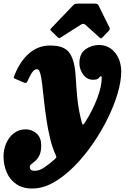

<svg xmlns="http://www.w3.org/2000/svg" viewBox="-93 -800 712 1088"><path d="M434.5 -348Q399.5 -348 378 -378Q356.5 -408 357 -444Q357.5 -496.5 391.8 -520.8Q426 -545 469 -545Q507.5 -545 535.5 -524.2Q563.5 -503.5 578.8 -469.5Q594 -435.5 594 -395Q594 -339.5 573.5 -270.2Q553 -201 517 -128Q481 -55 433.5 14Q386 83 331.2 138.8Q276.5 194.5 219.2 229Q162 263.5 106.5 267.5Q43 272 3.2 246Q-36.5 220 -55 176.5Q-73.5 133 -73 86Q-73 48 -58.2 13Q-43.5 -22 -15.2 -44.5Q13 -67 52.5 -67Q88 -67 114.8 -43Q141.5 -19 140.5 27Q140 61 130 80.8Q120 100.5 107.5 111.5Q95 122.5 85.5 129.5Q76 136.5 76 145Q75.5 168 103.5 168Q131 168 161 146.8Q191 125.5 217.5 102Q225 94.5 226.2 92.2Q227.5 90 223 79.5Q203.5 37 190.8 -16.2Q178 -69.5 169.8 -125.5Q161.5 -181.5 156 -233.2Q150.5 -285 145.8 -324.8Q141 -364.5 135 -385Q132.5 -393 128.8 -400.2Q125 -407.5 113.5 -407.5Q102.5 -407.5 90.2 -391Q78 -374.5 61.5 -337.5Q58.5 -330.5 53.8 -330Q49 -329.5 41.5 -332.5L-8 -354Q-17 -357 -15.2 -361.2Q-13.5 -365.5 -10.5 -374Q19.5 -451.5 71 -496.8Q122.5 -542 190.5 -542Q236.5 -542 262.8 -530.2Q289 -518.5 302.5 -497.5Q316 -476.5 324 -447.5Q333.5 -412 336.2 -360Q339 -308 345 -245Q351 -182 369 -112Q373.5 -94 376.5 -93.2Q379.5 -92.5 388.5 -106.5Q431 -172 457.2 -241Q483.5 -310 483.5 -359Q483.5 -368 480 -368Q475 -368 471.5 -363Q468 -358 460.2 -353Q452.5 -348 434.5 -348ZM233 -590 196.5 -625Q191.5 -630.5 192.2 -633Q193 -635.5 199 -642L322.5 -771Q328 -777 334 -778.2Q340 -779.5 351 -779.5H443.5Q460.5 -779.5 464.5 -771L528 -642.5Q532 -635 523 -625L487.5 -588Q481 -581.5 478.8 -582.2Q476.5 -583 471 -587.5L390.5 -660Q379.5 -669.5 365.5 -660.5L250 -587Q243.5 -583 240.2 -584.5Q237 -586 233 -590Z"/></svg>

Font: Besley* Narrow Fatface
Style: Italic
Weight: 900
Width: 4
Italic angle: -13°
Designer: Owen Earl
Foundry: indestructible type*
Version: Version 3.000; ttfautohint (v1.8.3)